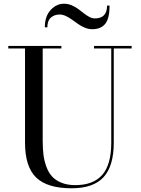

<svg xmlns="http://www.w3.org/2000/svg" viewBox="-20 -997 756 1032"><path d="M300.5 -919Q272.5 -919 253.5 -902.5Q234.5 -886 234.5 -850H221Q221 -909.5 252.2 -943.2Q283.5 -977 324 -977Q345 -977 364.8 -968.8Q384.5 -960.5 400 -949Q415.5 -937.5 430 -926Q444.5 -914.5 459.8 -906.2Q475 -898 489.5 -898Q555.5 -898 555.5 -967H569Q569 -898.5 545.8 -869.2Q522.5 -840 476 -840Q456 -840 436 -848.2Q416 -856.5 399.8 -868Q383.5 -879.5 367.5 -891Q351.5 -902.5 334.2 -910.8Q317 -919 300.5 -919ZM24.5 -750H310V-736.5H209.5V-240Q209.5 -197.5 213.8 -164.2Q218 -131 229.8 -99.5Q241.5 -68 260.8 -47.5Q280 -27 311.2 -14.5Q342.5 -2 384.5 -2Q481.5 -2 529.8 -57.2Q578 -112.5 578 -230V-736.5H485.5V-750H687.5V-736.5H591.5V-230Q591.5 -105 536.8 -45Q482 15 364.5 15Q234 15 174.2 -43Q114.5 -101 114.5 -230V-736.5H24.5Z"/></svg>

Font: Bodoni* 16pt
Style: Regular
Weight: 400
Version: Version 2.3